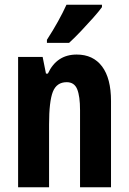

<svg xmlns="http://www.w3.org/2000/svg" viewBox="-20 -786 541 806"><path d="M302 -557Q371 -557 408.5 -507Q446 -457 446 -362V0H316V-324Q316 -382 304 -411.5Q292 -441 260 -441Q218 -441 202 -401Q186 -361 186 -263V0H56V-547H159L173 -477H181Q218 -557 302 -557ZM408 -756Q395 -738 371 -711Q347 -684 320 -655.5Q293 -627 270 -606H177V-619Q203 -659 223.5 -696Q244 -733 259 -766H408Z"/></svg>

Font: Noto Sans Khmer UI ExtraCondensed
Style: Bold
Weight: 700
Width: 2
Designer: Danh Hong and the Monotype Design Team
Foundry: Monotype Imaging Inc.
Version: Version 2.002; ttfautohint (v1.8.4.7-5d5b)